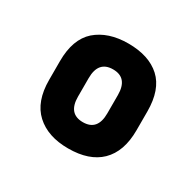

<svg xmlns="http://www.w3.org/2000/svg" viewBox="-84 -842 522 511"><g transform="rotate(30 177.0 -587.0)"><path d="M79.1 -459Q43 -492.2 43 -558.6V-616.2Q43 -683.6 79.1 -715.8Q116.2 -748 177.7 -748Q241.2 -748 276.4 -715.8Q311.5 -683.6 311.5 -616.2V-558.6Q311.5 -493.2 276.4 -459Q242.2 -425.8 177.7 -425.8Q115.2 -425.8 79.1 -459ZM221.7 -558.6V-615.2Q221.7 -668 176.8 -668Q131.8 -668 131.8 -615.2V-558.6Q131.8 -505.9 176.8 -505.9Q221.7 -505.9 221.7 -558.6Z"/></g></svg>

Font: Dinish
Style: Bold
Weight: 700
Designer: Bert Driehuis
Foundry: Playbeing
Version: Version 3.006; git-39231f3c-release